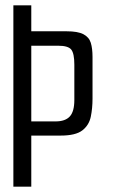

<svg xmlns="http://www.w3.org/2000/svg" viewBox="-20 -698 423 718"><path d="M30 -678H97V-581H229Q271 -581 292 -570Q313 -559 319.5 -538Q326 -517 326 -485V-329Q326 -293 319.5 -261.5Q313 -230 288 -210.5Q263 -191 207 -191H97V0H30ZM188 -244Q224 -244 241 -262.5Q258 -281 258 -324V-456Q258 -498 246.5 -512.5Q235 -527 198 -527H97V-244Z"/></svg>

Font: Smooch Sans Medium
Style: Regular
Weight: 500
Designer: Robert E. Leuschke
Foundry: Robert E. Leuschke
Version: Version 1.010; ttfautohint (v1.8.3)